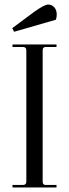

<svg xmlns="http://www.w3.org/2000/svg" viewBox="-20 -826 304 846"><path d="M42 -686 34 -702 131 -774Q176 -806 192 -806Q208 -806 219 -794Q230 -782 230 -762Q230 -748 226 -739ZM35 0V-11H81Q96 -11 96 -26V-604Q96 -619 81 -619H35V-630H229V-619H181Q168 -619 168 -604V-26Q168 -11 181 -11H229V0Z"/></svg>

Font: Arapey Regular-Display
Style: Regular
Weight: 400
Designer: Eduardo Rodriguez Tunni
Foundry: Eduardo Rodriguez Tunni
Version: Version 4.000